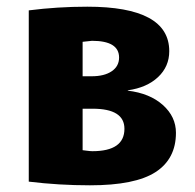

<svg xmlns="http://www.w3.org/2000/svg" viewBox="-20 -547 582 574"><path d="M227 -98Q228 -98 239 -96.5Q250 -95 256 -95Q352 -95 352 -162Q352 -222 257 -222H227ZM227 -319H254Q292 -319 314 -334Q336 -349 336 -375Q336 -425 255 -425Q254 -425 227 -422ZM506 -150Q506 -72 445 -32.5Q384 7 249 7Q156 7 66 -4V-516Q152 -527 241 -527Q486 -527 486 -394Q486 -348 452.5 -316.5Q419 -285 362 -277V-276Q428 -268 467 -233Q506 -198 506 -150Z"/></svg>

Font: M PLUS 1p ExtraBold
Style: Regular
Weight: 800
Version: Version 1.062